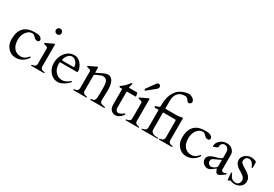

<svg xmlns="http://www.w3.org/2000/svg" viewBox="45 -1805 4033 2822"><g transform="rotate(30 2061.5 -394.5)"><path d="M411 -111C410 -111 408 -110 405 -106C402 -104 399 -100 395 -95C372 -67 336 -41 287 -41C258 -41 234 -46 214 -57C157 -87 128 -148 128 -234C128 -318 166 -385 224 -414C238 -419 252 -422 267 -422C275 -422 282 -420 288 -418C301 -411 314 -402 322 -391C338 -378 350 -360 378 -360C401 -360 417 -369 417 -394C417 -397 416 -400 415 -403C404 -436 366 -452 324 -452C312 -453 301 -453 290 -453C123 -453 44 -363 44 -193C44 -134 65 -82 95 -50C125 -14 170 13 231 13C320 13 379 -34 419 -91C420 -92 421 -94 422 -96V-101C422 -106 416 -111 411 -111Z M490 0H708C711 -1 713 -3 713 -8C713 -15 699 -18 690 -19C660 -23 637 -39 637 -74V-441C637 -449 634 -453 629 -453C628 -453 627 -453 626 -452L622 -450L497 -391C494 -390 492 -388 492 -386C490 -384 490 -382 490 -381C490 -378 490 -376 492 -374C514 -363 561 -367 561 -333V-74C561 -39 537 -23 508 -19C499 -18 485 -15 485 -8C485 -3 487 -1 490 0ZM594 -590C619 -590 639 -613 639 -638C639 -657 625 -677 610 -682C605 -686 599 -687 593 -687C563 -687 541 -667 541 -638C541 -608 564 -590 594 -590Z M836 -257H1119C1126 -257 1129 -264 1129 -278C1129 -287 1127 -297 1125 -309C1116 -337 1105 -363 1087 -384C1072 -411 1045 -430 1017 -444C1002 -450 986 -453 969 -453C934 -453 904 -446 877 -431C806 -390 757 -308 757 -198C757 -139 779 -88 809 -53C838 -17 883 13 943 13C960 13 977 10 994 4C1048 -15 1094 -51 1128 -91C1125 -93 1122 -102 1117 -102H1115C1113 -102 1113 -102 1112 -101C1079 -70 1038 -43 983 -43C962 -43 941 -48 923 -56C866 -84 827 -142 827 -227C827 -239 828 -257 836 -257ZM841 -304V-310C844 -323 848 -336 855 -350C871 -381 901 -419 946 -419C976 -419 1000 -400 1016 -382C1031 -362 1047 -338 1047 -306C1047 -299 1043 -295 1034 -295H850C845 -295 841 -298 841 -304Z M1202 -8C1202 -3 1204 -1 1207 0H1425C1428 -1 1430 -3 1430 -8C1430 -17 1417 -18 1407 -20C1399 -20 1391 -23 1383 -26C1366 -33 1354 -49 1354 -76V-339C1355 -342 1356 -345 1359 -348C1377 -360 1405 -371 1419 -376C1441 -386 1459 -396 1485 -396C1558 -396 1569 -329 1569 -257V-201C1570 -184 1570 -169 1570 -154C1570 -127 1568 -102 1566 -80C1566 -45 1546 -20 1513 -20C1503 -18 1490 -17 1490 -8C1490 -3 1492 -1 1495 0H1731C1734 -1 1736 -3 1736 -8C1736 -16 1726 -16 1718 -18C1680 -26 1642 -30 1642 -76V-104C1642 -156 1647 -196 1647 -247C1647 -259 1647 -272 1645 -288C1645 -319 1636 -351 1629 -376C1618 -404 1604 -429 1579 -442C1568 -450 1554 -453 1538 -453C1533 -453 1529 -453 1524 -452C1519 -452 1514 -451 1508 -450C1491 -444 1479 -439 1459 -432C1449 -426 1435 -420 1420 -413C1404 -406 1384 -393 1361 -384H1358C1356 -384 1355 -386 1354 -389V-465C1354 -473 1351 -477 1346 -477C1345 -477 1344 -477 1343 -476L1339 -474L1214 -415C1211 -414 1209 -412 1209 -410C1207 -408 1207 -406 1207 -405C1207 -402 1207 -400 1209 -398C1232 -387 1278 -391 1278 -356V-76C1278 -61 1275 -50 1269 -42C1259 -30 1244 -20 1225 -20C1215 -18 1202 -17 1202 -8Z M1895 -448C1897 -461 1903 -473 1905 -486C1908 -494 1912 -504 1912 -512C1912 -517 1910 -519 1906 -519C1893 -519 1879 -502 1872 -492C1862 -482 1851 -464 1842 -455C1820 -433 1796 -414 1770 -396C1769 -395 1767 -388 1767 -386C1767 -379 1774 -375 1782 -375H1819V-104C1819 -69 1829 -43 1845 -22C1862 -3 1888 13 1925 13C1959 13 1985 -7 2005 -22C2015 -32 2023 -40 2029 -48C2036 -56 2039 -60 2040 -61C2043 -64 2044 -70 2044 -78C2044 -80 2043 -81 2040 -81C2033 -81 2027 -79 2021 -74C2001 -58 1976 -39 1938 -39C1926 -39 1916 -47 1909 -54C1901 -66 1895 -81 1895 -102V-374C1896 -375 1897 -375 1898 -375H2045C2048 -375 2049 -376 2049 -378C2049 -382 2049 -387 2048 -392C2044 -412 2048 -439 2027 -439H1903C1896 -439 1895 -441 1895 -448Z M2294 -19C2264 -23 2241 -39 2241 -74V-441C2241 -449 2238 -453 2233 -453C2232 -453 2231 -453 2230 -452L2226 -450L2101 -391C2098 -390 2096 -388 2096 -386C2094 -384 2094 -382 2094 -381C2094 -378 2094 -376 2096 -374C2118 -363 2165 -367 2165 -333V-74C2165 -39 2141 -23 2112 -19C2103 -18 2089 -15 2089 -8C2089 -3 2091 -1 2094 0H2312C2315 -1 2317 -3 2317 -8C2317 -15 2303 -18 2294 -19ZM2248 -709C2230 -709 2219 -698 2211 -685L2107 -541C2106 -540 2105 -539 2105 -538C2105 -537 2106 -536 2107 -535C2111 -530 2115 -525 2119 -520H2121C2122 -520 2124 -520 2125 -521L2256 -627C2269 -636 2283 -653 2283 -673C2283 -692 2267 -709 2248 -709Z M2642 -8C2642 -11 2639 -14 2633 -14C2575 -14 2512 -26 2512 -84L2511 -336C2511 -338 2511 -347 2511 -357C2511 -366 2511 -375 2512 -375C2556 -375 2598 -375 2645 -375C2667 -375 2690 -375 2715 -375C2725 -375 2731 -369 2731 -358C2731 -346 2731 -330 2731 -312C2731 -238 2732 -122 2732 -74C2732 -39 2708 -23 2679 -19C2670 -18 2656 -15 2656 -8C2656 -3 2658 -1 2661 0H2879C2882 -1 2884 -3 2884 -8C2884 -15 2870 -18 2861 -19C2831 -23 2808 -39 2808 -74V-441C2808 -449 2805 -453 2800 -453C2799 -453 2798 -453 2797 -452C2773 -445 2726 -439 2710 -439H2517C2515 -439 2512 -439 2512 -443V-571C2512 -675 2560 -748 2672 -748C2728 -748 2734 -683 2762 -683C2794 -683 2809 -699 2809 -726C2809 -766 2745 -802 2716 -802C2635 -802 2550 -759 2513 -712C2461 -647 2436 -569 2436 -455V-439C2436 -414 2398 -411 2380 -404C2373 -403 2361 -397 2361 -390C2361 -381 2368 -375 2377 -375H2430C2434 -375 2436 -373 2436 -370V-74C2436 -39 2413 -23 2383 -19C2374 -18 2361 -16 2361 -8C2361 -3 2362 -1 2365 0H2633C2640 0 2642 -3 2642 -8Z M3305 -111C3304 -111 3302 -110 3299 -106C3296 -104 3293 -100 3289 -95C3266 -67 3230 -41 3181 -41C3152 -41 3128 -46 3108 -57C3051 -87 3022 -148 3022 -234C3022 -318 3060 -385 3118 -414C3132 -419 3146 -422 3161 -422C3169 -422 3176 -420 3182 -418C3195 -411 3208 -402 3216 -391C3232 -378 3244 -360 3272 -360C3295 -360 3311 -369 3311 -394C3311 -397 3310 -400 3309 -403C3298 -436 3260 -452 3218 -452C3206 -453 3195 -453 3184 -453C3017 -453 2938 -363 2938 -193C2938 -134 2959 -82 2989 -50C3019 -14 3064 13 3125 13C3214 13 3273 -34 3313 -91C3314 -92 3315 -94 3316 -96V-101C3316 -106 3310 -111 3305 -111Z M3686 -81V-338C3686 -353 3682 -368 3676 -382C3653 -422 3615 -453 3553 -453C3504 -453 3464 -434 3438 -408C3416 -389 3395 -358 3395 -322C3395 -319 3396 -315 3396 -312C3398 -308 3400 -306 3403 -306C3414 -310 3431 -316 3443 -322C3453 -327 3469 -334 3475 -340L3474 -342V-348C3473 -351 3473 -353 3473 -355V-359C3473 -391 3494 -406 3514 -416C3522 -418 3528 -419 3534 -419C3547 -419 3558 -416 3567 -412C3591 -396 3610 -373 3610 -334V-240C3610 -238 3610 -236 3608 -234C3608 -231 3604 -229 3599 -226C3577 -214 3561 -205 3532 -198C3502 -191 3478 -183 3458 -175C3418 -157 3384 -140 3384 -87C3384 -72 3387 -58 3393 -46C3409 -15 3442 12 3487 12C3521 12 3535 -5 3560 -20C3573 -30 3589 -41 3608 -56C3609 -56 3610 -54 3610 -52C3612 -48 3613 -44 3614 -39C3622 -18 3632 13 3661 13C3687 13 3700 -1 3720 -12C3731 -20 3744 -29 3760 -41C3768 -45 3770 -49 3770 -60V-66C3769 -68 3768 -69 3765 -69C3763 -69 3761 -68 3759 -66C3749 -61 3741 -53 3725 -53C3706 -53 3686 -63 3686 -81ZM3461 -97C3461 -112 3463 -122 3469 -130L3478 -139C3482 -142 3486 -145 3491 -148L3604 -201C3605 -202 3605 -202 3606 -202C3609 -201 3610 -199 3610 -196V-97C3610 -90 3606 -82 3600 -75C3581 -59 3552 -37 3520 -37C3503 -37 3489 -44 3480 -54C3469 -63 3461 -78 3461 -97Z M3868 -3C3869 -3 3871 -2 3877 0C3896 5 3923 13 3947 13C3985 13 4022 -1 4043 -20C4068 -38 4087 -69 4087 -109C4087 -132 4083 -151 4073 -168C4036 -242 3937 -260 3887 -322C3884 -328 3882 -333 3882 -338C3882 -383 3903 -417 3947 -417C3974 -417 3994 -405 4007 -390C4020 -373 4032 -354 4041 -332C4043 -326 4043 -323 4051 -323C4055 -323 4057 -324 4059 -326C4059 -329 4060 -331 4060 -334V-402C4060 -414 4059 -420 4055 -426C4053 -433 4048 -433 4041 -438C4020 -445 3995 -453 3967 -453C3948 -453 3931 -450 3913 -442C3871 -426 3822 -385 3822 -330C3822 -307 3827 -288 3837 -272C3855 -241 3887 -215 3921 -198C3937 -188 3953 -178 3968 -167C3993 -149 4019 -127 4019 -87C4019 -78 4017 -68 4015 -60C4005 -34 3986 -12 3951 -12C3892 -12 3863 -48 3845 -91C3844 -93 3843 -95 3843 -98C3839 -104 3838 -114 3829 -114C3826 -114 3823 -114 3823 -112C3821 -112 3821 -109 3821 -106C3821 -97 3821 -85 3823 -72C3823 -48 3829 -22 3829 0C3831 8 3831 13 3832 13H3841C3853 13 3856 -3 3868 -3Z"/></g></svg>

Font: fbb
Style: Regular
Weight: 400
Designer: David J. Perry, Michael Sharpe
Version: Version 1.045